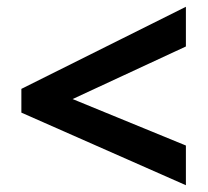

<svg xmlns="http://www.w3.org/2000/svg" viewBox="-20 -645 612 566"><path d="M528 -99 43 -313V-383L528 -625V-508L194 -353L528 -216Z"/></svg>

Font: Noto Sans Sundanese
Style: Bold
Weight: 700
Version: Version 2.003